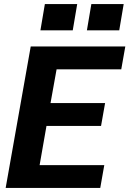

<svg xmlns="http://www.w3.org/2000/svg" viewBox="-20 -930 640 950"><path d="M410 -780H570L592 -910H432ZM8 0H476L496 -113H176L210 -307H480L500 -420H230L260 -587H580L600 -700H132ZM180 -780H340L362 -910H202Z"/></svg>

Font: Uncut Sans
Style: Bold Italic
Weight: 700
Italic angle: -10°
Designer: Kasper Nordkvist
Foundry: Uncut Type
Version: Version 1.111;FEAKit 1.0